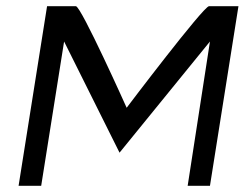

<svg xmlns="http://www.w3.org/2000/svg" viewBox="-20 -600 790 620"><path d="M40 0H113L187 -466L366 -107L658 -466L586 0H658L750 -580H655C637 -580 389 -252 389 -252C389 -252 242 -580 225 -580H132Z"/></svg>

Font: Charger Sport
Style: ExtObl
Weight: 400
Designer: Jasper
Foundry: Cannot Into Space Fonts
Version: Version 1.1